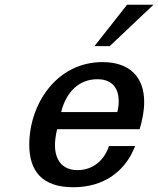

<svg xmlns="http://www.w3.org/2000/svg" viewBox="-20 -774 665 807"><path d="M625 -754H514L377 -580H441ZM103 -166C103 -55 157 13 288 13C415 13 506 -52 548 -160H438C419 -102 372 -59 306 -59C240 -59 211 -104 211 -164C211 -185 215 -209 220 -231H567C578 -268 586 -307 586 -346C586 -447 528 -513 411 -513C216 -513 103 -334 103 -166ZM237 -303C259 -391 315 -441 389 -441C457 -441 479 -397 479 -348C479 -334 477 -318 473 -303Z"/></svg>

Font: Perun Medium Italic
Style: Regular
Weight: 500
Italic angle: -12°
Foundry: Copyright (c) Stefan Peev, Context Ltd, 2016
Version: Version 1.026